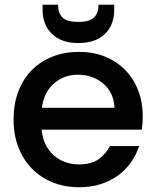

<svg xmlns="http://www.w3.org/2000/svg" viewBox="-20 -778 657 807"><path d="M307 -464Q249 -464 207 -427.5Q165 -391 156 -325H461Q460 -357 448 -382.5Q436 -408 415 -426Q394 -444 366.5 -454Q339 -464 307 -464ZM565 -164Q553 -128 531 -96.5Q509 -65 477.5 -41.5Q446 -18 404.5 -4.5Q363 9 312 9Q253 9 202.5 -11Q152 -31 115 -68.5Q78 -106 57.5 -158.5Q37 -211 37 -276Q37 -341 57 -393.5Q77 -446 113.5 -483Q150 -520 200.5 -540Q251 -560 312 -560Q371 -560 420 -540.5Q469 -521 504.5 -485.5Q540 -450 560 -400Q580 -350 580 -289Q580 -275 579 -261Q578 -247 576 -233H155Q158 -199 171 -172Q184 -145 205 -126Q226 -107 253 -97Q280 -87 312 -87Q365 -87 395.5 -109.5Q426 -132 442 -164ZM460 -736Q460 -673 420.5 -635Q381 -597 309 -597Q238 -597 198.5 -635.5Q159 -674 159 -737V-758H224Q224 -724 242 -705Q260 -686 309 -686Q358 -686 376 -705Q394 -724 394 -758H460Z"/></svg>

Font: SVN-Poppins Medium
Style: Regular
Weight: 500
Designer: Ninad Kale (Devanagari), Jonny Pinhorn (Latin)
Foundry: Indian Type Foundry
Version: Version 3.002 2017; ttfautohint (v1.8.3)